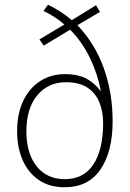

<svg xmlns="http://www.w3.org/2000/svg" viewBox="-20 -778 547 808"><path d="M182 -758Q240 -730 282 -693L384 -756L401 -728L306 -672Q380 -594 417 -490.5Q454 -387 454 -268Q454 -139 402.5 -64.5Q351 10 253 10Q187 10 142.5 -21Q98 -52 75 -105Q52 -158 52 -226Q52 -300 78 -354Q104 -408 149.5 -437Q195 -466 253 -466Q311 -466 346.5 -445.5Q382 -425 402 -396L404 -397Q391 -467 358 -535Q325 -603 275 -653L164 -586L146 -612L251 -675Q213 -708 163 -732ZM257 -432Q183 -432 137 -377Q91 -322 91 -225Q91 -133 134 -78.5Q177 -24 253 -24Q332 -24 373 -86Q414 -148 414 -262Q414 -305 399.5 -344Q385 -383 350.5 -407.5Q316 -432 257 -432Z"/></svg>

Font: Noto Sans Gujarati SemiCondensed ExtraLight
Style: Regular
Weight: 200
Width: 4
Designer: Jelle Bosma - Monotype Design Team, Universal Thirst
Foundry: Monotype Imaging Inc.
Version: Version 2.106; ttfautohint (v1.8.4.7-5d5b)